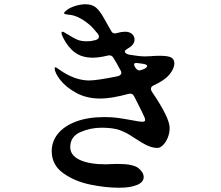

<svg xmlns="http://www.w3.org/2000/svg" viewBox="-20 -844 1040 902"><path d="M702 -443Q689 -437 689 -427Q689 -421 693 -414Q777 -291 777 -243Q777 -219 768 -197Q759 -175 745.5 -162Q732 -149 720 -149Q697 -149 672 -160.5Q647 -172 605 -200Q573 -222 541.5 -233Q510 -244 457 -244Q404 -244 357 -223Q310 -202 310 -153Q310 -114 354.5 -93Q399 -72 478 -72Q487 -72 499.5 -73Q512 -74 531 -74Q606 -74 630.5 -54Q655 -34 655 -12Q655 12 623.5 25Q592 38 539 38Q476 38 403.5 23Q331 8 277 -30.5Q223 -69 223 -134Q223 -179 251.5 -215Q280 -251 336 -272.5Q392 -294 472 -294Q504 -294 530.5 -290.5Q557 -287 601 -279Q636 -272 648 -272Q662 -272 662 -280Q662 -287 657 -297Q652 -310 611 -390Q602 -408 584 -403Q503 -381 451 -381Q387 -381 338.5 -407.5Q290 -434 263.5 -468Q237 -502 237 -523Q237 -528 240 -528Q243 -528 250 -523Q253 -521 259.5 -516.5Q266 -512 278 -504Q341 -466 398 -466Q436 -466 534 -486Q550 -491 550 -502Q550 -509 546 -514Q528 -548 513 -572Q506 -584 494 -584Q489 -584 486 -583Q446 -573 416 -573Q365 -573 332 -597.5Q299 -622 276 -668Q269 -682 269 -690Q269 -695 273 -695Q279 -695 297 -683Q329 -663 346 -656.5Q363 -650 389 -650Q401 -650 407 -651Q414 -652 430 -656Q445 -661 445 -672Q445 -677 440 -685Q411 -720 399 -729Q346 -773 301 -775Q293 -776 287 -777.5Q281 -779 281 -782Q281 -787 294 -797Q308 -808 333.5 -816Q359 -824 382 -824Q413 -824 431.5 -808Q450 -792 468 -759L490 -720L502 -699Q508 -687 520 -687Q524 -687 530 -689Q551 -695 568 -695Q588 -695 600 -684.5Q612 -674 612 -658Q612 -634 582 -617Q572 -611 568.5 -607Q565 -603 567 -599Q572 -590 588 -587Q636 -579 660 -579L686 -580Q710 -582 730 -582Q769 -582 784 -574Q799 -566 799 -546Q799 -522 776 -494Q753 -466 702 -443ZM619 -548Q610 -548 610 -541Q610 -537 613 -531L617 -525Q627 -510 640 -514L652 -518Q671 -525 671 -534Q671 -542 647 -545L623 -548Z"/></svg>

Font: Shippori Antique B1
Style: Regular
Weight: 400
Designer: FONTDASU
Foundry: FONTDASU / Google Inc. / but / Adobe
Version: Version 2.001